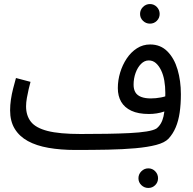

<svg xmlns="http://www.w3.org/2000/svg" viewBox="-20 -721 957 950"><path d="M353 21 379 -58Q448 -58 509.5 -59Q571 -60 621 -62.5Q671 -65 705 -70.5Q739 -76 754 -85Q780 -105 789 -145Q798 -185 798 -261Q798 -293 793 -322Q788 -351 777 -373.5Q766 -396 751 -409Q736 -422 716 -422Q695 -422 678 -405Q661 -388 651 -360.5Q641 -333 641 -302Q641 -279 650 -264Q659 -249 678.5 -241.5Q698 -234 726 -234Q751 -234 777 -239Q803 -244 822 -254L826 -187Q812 -176 793.5 -169.5Q775 -163 755.5 -160Q736 -157 717 -157Q664 -157 630 -173Q596 -189 579.5 -217.5Q563 -246 563 -285Q563 -324 574.5 -362Q586 -400 607 -431.5Q628 -463 657.5 -482Q687 -501 723 -501Q774 -501 808 -467Q842 -433 858.5 -377Q875 -321 875 -255Q875 -205 869 -164Q863 -123 849.5 -91Q836 -59 814 -35Q795 -15 753 -4Q711 7 650 12.5Q589 18 513.5 19.5Q438 21 353 21ZM353 21Q280 21 220 10.5Q160 0 118 -23Q76 -46 53 -83.5Q30 -121 30 -175Q30 -201 34 -228.5Q38 -256 45 -283Q52 -310 59 -335L131 -316Q127 -302 122 -280.5Q117 -259 113 -236.5Q109 -214 109 -195Q109 -149 133 -118.5Q157 -88 215.5 -73Q274 -58 379 -58L399 -11ZM722 -604Q702 -604 687.5 -618Q673 -632 673 -652Q673 -672 687.5 -686.5Q702 -701 722 -701Q742 -701 756 -686.5Q770 -672 770 -652Q770 -632 756 -618Q742 -604 722 -604ZM714 209Q694 209 679.5 195Q665 181 665 161Q665 141 679.5 126.5Q694 112 714 112Q734 112 748 126.5Q762 141 762 161Q762 181 748 195Q734 209 714 209Z"/></svg>

Font: Noto Sans Arabic SemiCondensed
Style: Regular
Weight: 400
Width: 4
Designer: Monotype Design Team, Nadine Chahine, Nizar Qandah and Khaled Hosny
Foundry: Monotype Imaging Inc.
Version: Version 2.012